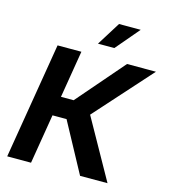

<svg xmlns="http://www.w3.org/2000/svg" viewBox="-134 -1055 1026 1162"><g transform="rotate(15 378.5 -474.5)"><path d="M20.3 0 140.9 -727.5H290.1L241.3 -432H320.7L576.2 -727.5H757.1L439.6 -373.4L648.7 0H476.8L308.8 -310.6H220.8L169.5 0ZM374.3 -800.8 466.7 -948.7H602.5L476.9 -800.8Z"/></g></svg>

Font: Inter Variable
Style: Italic
Weight: 400
Italic angle: -9.39999°
Designer: Rasmus Andersson
Foundry: rsms
Version: Version 4.001;git-9221beed3